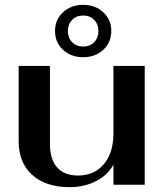

<svg xmlns="http://www.w3.org/2000/svg" viewBox="-20 -762 686 792"><path d="M57 -179V-490H186V-169Q186 -105 215.5 -71.5Q245 -38 302 -38Q369 -38 408.5 -85Q448 -132 448 -212V-490H577V0H448V-83Q425 -40 376.5 -15Q328 10 267 10Q169 10 113 -40.5Q57 -91 57 -179ZM207 -634Q207 -681 240 -711.5Q273 -742 323 -742Q373 -742 406 -711.5Q439 -681 439 -634Q439 -587 406 -556.5Q373 -526 323 -526Q273 -526 240 -556.5Q207 -587 207 -634ZM386 -634Q386 -662 368.5 -680Q351 -698 323 -698Q295 -698 277.5 -680Q260 -662 260 -634Q260 -606 277.5 -588Q295 -570 323 -570Q351 -570 368.5 -588Q386 -606 386 -634Z"/></svg>

Font: Fahkwang SemiBold
Style: Regular
Weight: 600
Designer: Suppakit Chalermlarp | Katatrad Co.,Ltd.
Foundry: Cadson Demak Co.,Ltd.
Version: Version 1.000; ttfautohint (v1.6)